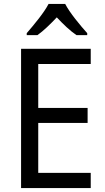

<svg xmlns="http://www.w3.org/2000/svg" viewBox="-20 -964 540 984"><path d="M314 -944H229C206 -899 154 -837 117 -794V-784H172C203 -806 237 -839 271 -875C305 -839 339 -806 372 -784H427V-794C391 -834 337 -899 314 -944ZM445 0V-78H176V-334H429V-411H176V-636H445V-714H88V0Z"/></svg>

Font: Noto Sans Sinhala UI SemiCondensed
Style: Regular
Weight: 400
Width: 4
Designer: Jelle Bosma - Monotype Design Team
Foundry: Monotype Imaging Inc.
Version: Version 2.006